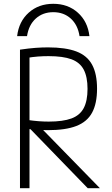

<svg xmlns="http://www.w3.org/2000/svg" viewBox="-20 -989 590 1009"><path d="M260 -969Q337 -969 389 -922.5Q441 -876 450 -799H398Q389 -858 352 -891.5Q315 -925 260 -925Q205 -925 168 -891.5Q131 -858 122 -799H70Q79 -876 131 -922.5Q183 -969 260 -969ZM85 -728Q132 -735 166.5 -737.5Q201 -740 232 -740Q325 -740 381.5 -718.5Q438 -697 464 -649Q490 -601 490 -523Q490 -445 464 -397Q438 -349 381.5 -327Q325 -305 232 -305Q203 -305 173 -307Q143 -309 106 -314L122 -359Q157 -354 183.5 -352Q210 -350 236 -350Q311 -350 355.5 -366.5Q400 -383 420 -421Q440 -459 440 -522Q440 -585 420 -623Q400 -661 355.5 -677.5Q311 -694 235 -694Q208 -694 180 -692Q152 -690 117 -684L135 -708V0H85ZM441 0 118 -333 181 -332 505 0Z"/></svg>

Font: M PLUS Code Latin SemiExpanded Light
Style: Regular
Weight: 300
Width: 6
Designer: Coji Morishita
Foundry: UNDERFOREST DESIGN
Version: Version 1.002; ttfautohint (v1.8.3)